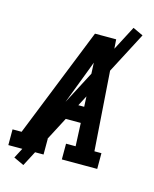

<svg xmlns="http://www.w3.org/2000/svg" viewBox="-139 -911 871 1085"><g transform="rotate(15 296.5 -368.0)"><path d="M-7 0V-92H46L303 -735H427L472 -92H513V0H306V-92H362L356 -227H207L156 -92H199V0ZM242 -320H351L343 -490Q342 -511 341 -532Q340 -553 339 -575Q331 -553 323 -532Q315 -511 307 -490ZM104 87 44 59 505 -823 565 -795Z"/></g></svg>

Font: Iosevka Etoile SmBdObl
Style: Regular
Weight: 600
Italic angle: -9°
Designer: Belleve Invis
Foundry: Belleve Invis
Version: Version 15.5.2; ttfautohint (v1.8.4)